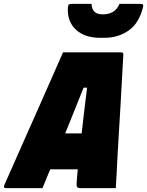

<svg xmlns="http://www.w3.org/2000/svg" viewBox="-79 -970 758 990"><path d="M140 0H-48Q-63 0 -57 -15Q-49 -34 -30.5 -75Q-12 -116 12 -171Q36 -226 64 -288.5Q92 -351 120 -414.5Q148 -478 173 -534.5Q198 -591 217 -634.5Q236 -678 246 -700H546Q557 -700 557 -689Q550 -555 542 -419.5Q534 -284 526 -150Q525 -114 522.5 -76.5Q520 -39 518 0H334Q321 0 317.5 -8Q314 -16 318 -52Q320 -74 322 -97H180Q170 -73 160 -48.5Q150 -24 140 0ZM352 -518Q327 -456 303.5 -397Q280 -338 257 -282H342Q348 -336 355 -395Q362 -454 370 -518ZM537 -950H643Q655 -950 658 -946.5Q661 -943 658 -931Q637 -849 583.5 -812Q530 -775 459 -775H437Q358 -775 312.5 -817Q267 -859 271 -931Q272 -943 276 -946.5Q280 -950 290 -950H393Q394 -924 407.5 -910Q421 -896 451 -896Q481 -896 503 -908.5Q525 -921 537 -950Z"/></svg>

Font: Recursive Mn Lnr St XBk
Style: Italic
Weight: 1000
Italic angle: -15°
Monospace: yes
Version: Version 1.079;hotconv 1.0.112;makeotfexe 2.5.65598; ttfautoh